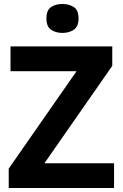

<svg xmlns="http://www.w3.org/2000/svg" viewBox="-20 -948 619 968"><path d="M555 0H24V-98L366 -589H33V-714H546V-616L204 -125H555ZM295 -928Q328 -928 352 -912.5Q376 -897 376 -855Q376 -814 352 -798Q328 -782 295 -782Q261 -782 237.5 -798Q214 -814 214 -855Q214 -897 237.5 -912.5Q261 -928 295 -928Z"/></svg>

Font: Noto Sans Tamil
Style: Bold
Weight: 700
Designer: Jelle Bosma - Monotype Design Team
Foundry: Monotype Imaging Inc.
Version: Version 2.004; ttfautohint (v1.8.4.7-5d5b)